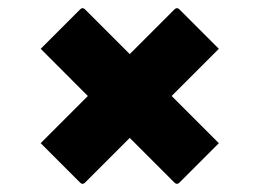

<svg xmlns="http://www.w3.org/2000/svg" viewBox="-20 -536 640 472"><path d="M80 -184 196 -300 80 -416 177 -513Q180 -516 183 -516Q186 -516 189 -513L299 -403L409 -513Q412 -516 415 -516Q418 -516 421 -513L518 -416L402 -300L518 -184L421 -87Q418 -84 415 -84Q412 -84 409 -87L299 -197L189 -87Q186 -84 183 -84Q180 -84 177 -87Z"/></svg>

Font: Recursive Sn Lnr St XBd
Style: Regular
Weight: 800
Version: Version 1.079;hotconv 1.0.112;makeotfexe 2.5.65598; ttfautoh